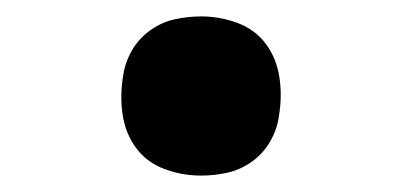

<svg xmlns="http://www.w3.org/2000/svg" viewBox="-20 -457 490 234"><path d="M225 -243Q202 -243 180.5 -251Q159 -259 146 -276.5Q133 -294 129.5 -317Q126 -340 130 -364Q132 -380 140.5 -395Q149 -410 163 -420Q177 -430 193 -433.5Q209 -437 225 -437Q248 -437 269.5 -429Q291 -421 304 -403.5Q317 -386 320.5 -363Q324 -340 320 -316Q318 -300 309.5 -285Q301 -270 287 -260Q273 -250 257 -246.5Q241 -243 225 -243Z"/></svg>

Font: Zed Sans Extended
Style: Bold Italic
Weight: 700
Width: 7
Italic angle: -9°
Designer: Belleve Invis
Foundry: Belleve Invis
Version: Version 1.0.0; ttfautohint (v1.8.4)